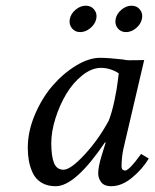

<svg xmlns="http://www.w3.org/2000/svg" viewBox="-20 -641 540 671"><path d="M410.2 -433.1Q418.9 -430.7 430.7 -430.4Q442.4 -430.2 460.4 -430.7Q478.5 -431.2 483.9 -431.2L411.1 -120.1Q404.8 -89.4 404.8 -59.1Q404.8 -51.3 408.9 -48.1Q413.1 -44.9 417 -44.9Q431.2 -44.9 473.1 -103L500 -86.9Q477.1 -49.3 441.2 -19.8Q405.3 9.8 368.2 9.8Q344.7 9.8 334 -3.9Q323.2 -17.6 323.2 -35.2Q323.2 -55.7 333 -89.8L349.1 -142.1L347.2 -144Q243.2 9.8 174.8 9.8Q145 9.8 124.5 -2.9Q104 -15.6 94.2 -37.1Q84.5 -58.6 80.8 -79.6Q77.1 -100.6 77.1 -125Q77.1 -181.6 101.8 -240Q126.5 -298.3 163.6 -341.3Q200.7 -384.3 245.6 -411.6Q290.5 -439 330.1 -439Q356.4 -439 410.2 -433.1ZM359.9 -219.2Q371.1 -247.6 379.9 -289.1Q388.7 -330.6 391.6 -357.4L395 -384.8Q365.2 -403.8 333 -403.8Q300.3 -403.8 267.6 -377.7Q234.9 -351.6 211.4 -312.3Q188 -272.9 173.6 -226.8Q159.2 -180.7 159.2 -141.1Q159.2 -95.2 168.7 -71.5Q178.2 -47.9 202.1 -47.9Q226.6 -47.9 275.1 -100.1Q323.7 -152.3 359.9 -219.2ZM231 -542.7Q220.2 -556.6 224.1 -575.2Q228 -593.8 244.6 -607.4Q261.2 -621.1 279.8 -621.1Q298.3 -621.1 309.3 -607.4Q320.3 -593.8 316.4 -575.2Q312.5 -556.6 295.7 -542.7Q278.8 -528.8 260.3 -528.8Q241.7 -528.8 231 -542.7ZM391.1 -542.7Q380.4 -556.6 384.3 -575.2Q388.2 -593.8 404.8 -607.4Q421.4 -621.1 439.9 -621.1Q458.5 -621.1 469.2 -607.4Q480 -593.8 476.1 -575.2Q472.2 -556.6 455.6 -542.7Q439 -528.8 420.4 -528.8Q401.9 -528.8 391.1 -542.7Z"/></svg>

Font: Linux Biolinum G
Style: Italic
Weight: 400
Italic angle: -12°
Designer: Philipp H. Poll
Foundry: Philipp H. Poll
Version: Version 0.5.1